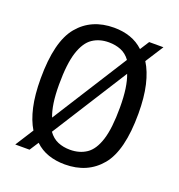

<svg xmlns="http://www.w3.org/2000/svg" viewBox="-107 -641 690 740"><g transform="rotate(20 238.0 -271.0)"><path d="M394 -471Q415.5 -437 427 -387.5Q438.5 -338 438.5 -271Q438.5 -119.5 384.8 -55Q331 9.5 238 9.5Q201.5 9.5 170.5 -1Q139.5 -11.5 115.5 -34.5L91.5 2.5H33L80.5 -72Q60 -105.5 49 -154.5Q38 -203.5 38 -270.5Q38 -422 91.5 -486.5Q145 -551 238 -551Q274 -551 304.5 -540.5Q335 -530 359 -507.5L383 -545H441.5ZM238 -491Q199.5 -491 171.5 -472Q143.5 -453 128 -405.5Q112.5 -358 112.5 -272.5Q112.5 -229.5 117.2 -197.8Q122 -166 131 -143.5L326 -451Q310 -473 287.5 -482Q265 -491 238 -491ZM238 -50.5Q276.5 -50.5 304.8 -69.5Q333 -88.5 348.2 -136Q363.5 -183.5 363.5 -269Q363.5 -312.5 358.8 -345.2Q354 -378 345 -401L149 -92Q165 -69.5 187.5 -60Q210 -50.5 238 -50.5Z"/></g></svg>

Font: Encode Sans Condensed Condensed
Style: Regular
Weight: 400
Width: 3
Designer: Multiple Designers
Foundry: Impallari Type
Version: Version 3.000; ttfautohint (v1.8.3) -l 8 -r 50 -G 200 -x 14 